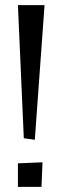

<svg xmlns="http://www.w3.org/2000/svg" viewBox="-20 -730 246 750"><path d="M73 -190 50 -710H154L116 -184ZM50 -92 146 -96 142 0H50Z"/></svg>

Font: Bahianita
Style: Regular
Weight: 400
Designer: Pablo Cosgaya & Dani Raskovsky
Foundry: Pablo Cosgaya & Dani Raskovsky
Version: Version 1.008